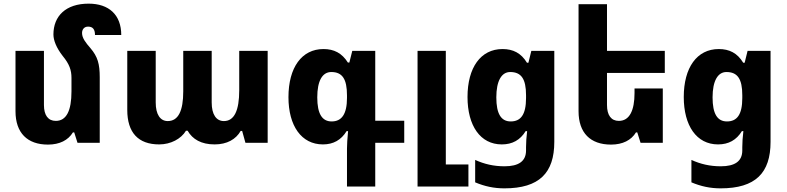

<svg xmlns="http://www.w3.org/2000/svg" viewBox="-20 -783 4314 1053"><path d="M527 -359C527 -432 516 -472 476 -519C450 -549 430 -574 430 -602C430 -622 442 -637 463 -637C489 -637 501 -622 501 -591H645C645 -702 577 -763 466 -763C341 -763 273 -695 273 -594C273 -562 289 -521 324 -476C361 -431 372 -398 372 -356V-282C372 -175 344 -120 286 -120C244 -120 221 -151 221 -207V-504H65V-173C65 -54 130 10 243 10C307 10 354 -14 380 -57H387L405 0H527Z M853 9C916 9 973 -21 1000 -66H1009C1036 -19 1084 9 1157 9C1225 9 1274 -19 1300 -65H1308L1326 0H1448V-504H1292V-288C1292 -177 1265 -119 1208 -119C1166 -119 1141 -155 1141 -221V-504H985V-282C985 -175 958 -119 900 -119C859 -119 834 -155 834 -221V-504H678V-180C678 -56 738 9 853 9Z M1883 240H2038V0H2197V-121H2038V-504H1912L1896 -440H1888C1855 -492 1812 -514 1754 -514C1635 -514 1562 -413 1562 -250C1562 -93 1633 9 1751 9C1808 9 1851 -15 1881 -64H1889C1885 -22 1883 9 1883 32ZM1799 -117C1747 -117 1720 -158 1720 -249C1720 -340 1748 -388 1797 -388C1858 -388 1883 -349 1883 -260V-246C1883 -157 1854 -117 1799 -117Z M2270 240H2549V119H2425V-504H2270Z M2746 250C2938 250 3020 165 3020 -5V-504H2894L2878 -439H2870C2838 -492 2794 -514 2736 -514C2616 -514 2544 -412 2544 -251C2544 -94 2614 9 2732 9C2790 9 2833 -15 2863 -64H2871C2867 -33 2865 -1 2865 25V42C2865 101 2825 129 2747 129C2688 129 2636 117 2586 94V217C2638 239 2689 250 2746 250ZM2781 -117C2728 -117 2702 -159 2702 -249C2702 -340 2731 -388 2778 -388C2839 -388 2865 -350 2865 -261V-245C2865 -153 2835 -117 2781 -117Z M3468 -57H3475L3493 0H3615V-298H3460V-273C3460 -176 3432 -120 3374 -120C3332 -120 3309 -151 3309 -207V-383H3626V-504H3309V-760H3153V-173C3153 -54 3218 10 3331 10C3395 10 3442 -14 3468 -57Z M3932 250C4124 250 4206 165 4206 -5V-504H4080L4064 -439H4056C4024 -492 3980 -514 3922 -514C3802 -514 3730 -412 3730 -251C3730 -94 3800 9 3918 9C3976 9 4019 -15 4049 -64H4057C4053 -33 4051 -1 4051 25V42C4051 101 4011 129 3933 129C3874 129 3822 117 3772 94V217C3824 239 3875 250 3932 250ZM3967 -117C3914 -117 3888 -159 3888 -249C3888 -340 3917 -388 3964 -388C4025 -388 4051 -350 4051 -261V-245C4051 -153 4021 -117 3967 -117Z"/></svg>

Font: Noto Sans Armenian SemiCondensed Extra
Style: Regular
Weight: 800
Width: 4
Designer: Monotype Design Team
Foundry: Monotype Imaging Inc.
Version: Version 1.901